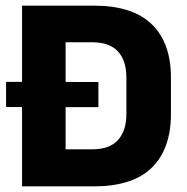

<svg xmlns="http://www.w3.org/2000/svg" viewBox="-20 -659 662 679"><path d="M1.5 -280.5V-369.5L328 -369V-280ZM167.5 0V-131H307Q367 -131 397 -163.5Q427 -196 427 -256.5V-384.5Q427 -445 397 -477.2Q367 -509.5 307 -509.5H167V-639H312.5Q449 -639 516.8 -573.2Q584.5 -507.5 584.5 -384.5V-256Q584.5 -132.5 517 -66.2Q449.5 0 312.5 0ZM58 0V-639H212V0Z"/></svg>

Font: Anek Bangla
Style: Bold
Weight: 700
Designer: Sulekha Rajkumar (Bangla), Yesha Goshar (Latin)
Foundry: Ek Type
Version: Version 1.003